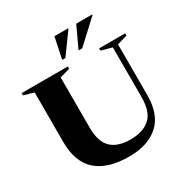

<svg xmlns="http://www.w3.org/2000/svg" viewBox="-209 -1104 1238 1285"><g transform="rotate(-30 409.5 -461.0)"><path d="M691 -293V-675L608 -697.5V-715H809V-697.5L731 -675V-285Q731 -133 649 -60Q567 13 422 13Q257 13 172 -62.5Q87 -138 87 -291.5V-675L9.5 -697.5V-715H366V-697.5L288 -675V-287Q288 -178.5 338 -130Q388 -81.5 486.5 -81.5Q583.5 -81.5 637.2 -129.2Q691 -177 691 -293ZM482 -772 558 -935H681.5V-930.5L510.5 -772ZM355.5 -772 389.5 -935H495V-930.5L380.5 -772Z"/></g></svg>

Font: Newsreader Display
Style: Bold
Weight: 700
Designer: Hugues Gentile
Foundry: Production Type
Version: Version 1.001